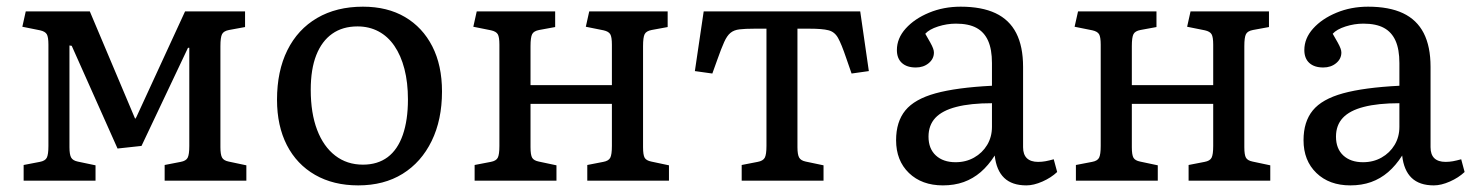

<svg xmlns="http://www.w3.org/2000/svg" viewBox="-20 -541 4411 575"><path d="M50.8 0V-46.9L99.1 -56.2Q115.2 -59.1 120.1 -68.6Q125 -78.1 125 -104V-407.2Q125 -430.2 120.1 -438.5Q115.2 -446.8 100.1 -450.2L46.9 -460.9L57.1 -506.8H249L384.8 -185.1L388.2 -189.9L534.2 -506.8H713.9V-460L666 -451.2Q649.9 -448.2 645 -438.7Q640.1 -429.2 640.1 -402.8V-100.1Q640.1 -78.1 645 -69.1Q649.9 -60.1 665 -57.1L717.8 -45.9V0H473.1V-46.9L521 -56.2Q537.1 -59.1 542 -68.6Q546.9 -78.1 546.9 -104V-397.9H543L403.8 -104L332 -96.2L194.8 -403.8L188 -404.8V-100.1Q188 -78.1 193.1 -69.1Q198.2 -60.1 212.9 -57.1L266.1 -45.9V0Z M1052.7 14.2Q978.5 14.2 923.6 -17.3Q868.7 -48.8 839.1 -106.4Q809.6 -164.1 809.6 -242.2Q809.6 -328.1 840.6 -390.6Q871.6 -453.1 929.7 -487.1Q987.8 -521 1066.9 -521Q1140.1 -521 1192.9 -490Q1245.6 -459 1274.7 -402.1Q1303.7 -345.2 1303.7 -267.1Q1303.7 -182.1 1272.7 -118.7Q1241.7 -55.2 1185.8 -20.5Q1129.9 14.2 1052.7 14.2ZM1066.9 -47.9Q1110.8 -47.9 1140.9 -70.3Q1170.9 -92.8 1186.3 -137Q1201.7 -181.2 1201.7 -243.2Q1201.7 -293.9 1191.2 -334.5Q1180.7 -375 1161.1 -403.6Q1141.6 -432.1 1113.5 -447Q1085.4 -461.9 1050.8 -461.9Q1005.9 -461.9 974.9 -439.9Q943.8 -418 927.2 -376Q910.6 -334 910.6 -272Q910.6 -202.1 929.7 -152.1Q948.7 -102.1 983.9 -75Q1019 -47.9 1066.9 -47.9Z M1401.4 0V-46.9L1449.7 -56.2Q1465.8 -59.1 1470.7 -68.6Q1475.6 -78.1 1475.6 -104V-407.2Q1475.6 -430.2 1470.7 -438.5Q1465.8 -446.8 1450.7 -450.2L1397.5 -460.9L1407.7 -506.8H1642.6V-460L1594.7 -451.2Q1578.6 -448.2 1573.7 -438.7Q1568.8 -429.2 1568.8 -402.8V-286.1H1812.5V-407.2Q1812.5 -430.2 1807.6 -438.5Q1802.7 -446.8 1787.6 -450.2L1734.4 -460.9L1744.6 -506.8H1979.5V-460L1931.6 -451.2Q1915.5 -448.2 1910.6 -438.7Q1905.8 -429.2 1905.8 -402.8V-100.1Q1905.8 -77.1 1910.6 -68.6Q1915.5 -60.1 1930.7 -57.1L1983.4 -45.9V0H1738.8V-46.9L1786.6 -56.2Q1802.7 -59.1 1807.6 -68.6Q1812.5 -78.1 1812.5 -104V-230H1568.8V-100.1Q1568.8 -77.1 1573.7 -68.6Q1578.6 -60.1 1593.8 -57.1L1646.5 -45.9V0Z M2201.2 0V-46.9L2249 -56.2Q2265.1 -59.1 2270.3 -68.6Q2275.4 -78.1 2275.4 -104V-455.1H2239.3Q2211.4 -455.1 2194.8 -453.1Q2178.2 -451.2 2167.7 -442.6Q2157.2 -434.1 2148.7 -415Q2140.1 -396 2128.4 -362.8L2113.3 -320.8L2061 -328.1L2087.4 -506.8H2556.2L2582 -328.1L2530.3 -320.8L2514.2 -367.2Q2500 -409.2 2489.7 -427.5Q2479.5 -445.8 2460.9 -450.4Q2442.4 -455.1 2404.3 -455.1H2368.2V-100.1Q2368.2 -78.1 2373.3 -69.1Q2378.4 -60.1 2393.1 -57.1L2446.3 -45.9V0Z M2803.7 14.2Q2740.7 14.2 2702.1 -22.9Q2663.6 -60.1 2663.6 -121.1Q2663.6 -176.3 2691.2 -210.2Q2718.8 -244.1 2781.7 -261.5Q2844.7 -278.8 2950.7 -284.2V-352.1Q2950.7 -393.1 2939.2 -418.9Q2927.7 -444.8 2904.3 -457.5Q2880.9 -470.2 2842.8 -470.2Q2815.9 -470.2 2789.3 -461.7Q2762.7 -453.1 2751 -439.9Q2759.8 -424.8 2765.9 -413.8Q2772 -402.8 2774.4 -396Q2776.9 -389.2 2776.9 -383.8Q2776.9 -364.7 2761.2 -351.8Q2745.6 -338.9 2722.7 -338.9Q2695.8 -338.9 2680.9 -352.5Q2666 -366.2 2666 -391.1Q2666 -426.3 2692.4 -455.6Q2718.8 -484.9 2762.2 -502.9Q2805.7 -521 2856.9 -521Q2919.9 -521 2961.4 -501.5Q3002.9 -481.9 3023.4 -441.9Q3043.9 -401.9 3043.9 -340.8V-100.1Q3043.9 -78.1 3055.4 -67.1Q3066.9 -56.2 3088.9 -56.2Q3100.1 -56.2 3110.8 -58.1Q3121.6 -60.1 3135.7 -64L3146 -25.9Q3127.9 -8.8 3101.8 2.7Q3075.7 14.2 3053.7 14.2Q3010.7 14.2 2987.3 -8.3Q2963.9 -30.8 2959 -75.2Q2939.9 -45.4 2917 -25.6Q2894 -5.9 2866 4.2Q2837.9 14.2 2803.7 14.2ZM2841.8 -55.2Q2872.6 -55.2 2897.2 -69.1Q2921.9 -83 2936.3 -106.9Q2950.7 -130.9 2950.7 -161.1V-231.9Q2886.7 -231.9 2844.2 -220.9Q2801.8 -210 2781.2 -188Q2760.7 -166 2760.7 -131.8Q2760.7 -95.7 2782.7 -75.4Q2804.7 -55.2 2841.8 -55.2Z M3202.1 0V-46.9L3250.5 -56.2Q3266.6 -59.1 3271.5 -68.6Q3276.4 -78.1 3276.4 -104V-407.2Q3276.4 -430.2 3271.5 -438.5Q3266.6 -446.8 3251.5 -450.2L3198.2 -460.9L3208.5 -506.8H3443.4V-460L3395.5 -451.2Q3379.4 -448.2 3374.5 -438.7Q3369.6 -429.2 3369.6 -402.8V-286.1H3613.3V-407.2Q3613.3 -430.2 3608.4 -438.5Q3603.5 -446.8 3588.4 -450.2L3535.2 -460.9L3545.4 -506.8H3780.3V-460L3732.4 -451.2Q3716.3 -448.2 3711.4 -438.7Q3706.5 -429.2 3706.5 -402.8V-100.1Q3706.5 -77.1 3711.4 -68.6Q3716.3 -60.1 3731.4 -57.1L3784.2 -45.9V0H3539.6V-46.9L3587.4 -56.2Q3603.5 -59.1 3608.4 -68.6Q3613.3 -78.1 3613.3 -104V-230H3369.6V-100.1Q3369.6 -77.1 3374.5 -68.6Q3379.4 -60.1 3394.5 -57.1L3447.3 -45.9V0Z M4023.9 14.2Q3960.9 14.2 3922.4 -22.9Q3883.8 -60.1 3883.8 -121.1Q3883.8 -176.3 3911.4 -210.2Q3939 -244.1 4002 -261.5Q4064.9 -278.8 4170.9 -284.2V-352.1Q4170.9 -393.1 4159.4 -418.9Q4147.9 -444.8 4124.5 -457.5Q4101.1 -470.2 4063 -470.2Q4036.1 -470.2 4009.5 -461.7Q3982.9 -453.1 3971.2 -439.9Q3980 -424.8 3986.1 -413.8Q3992.2 -402.8 3994.6 -396Q3997.1 -389.2 3997.1 -383.8Q3997.1 -364.7 3981.4 -351.8Q3965.8 -338.9 3942.9 -338.9Q3916 -338.9 3901.1 -352.5Q3886.2 -366.2 3886.2 -391.1Q3886.2 -426.3 3912.6 -455.6Q3939 -484.9 3982.4 -502.9Q4025.9 -521 4077.1 -521Q4140.1 -521 4181.6 -501.5Q4223.1 -481.9 4243.7 -441.9Q4264.2 -401.9 4264.2 -340.8V-100.1Q4264.2 -78.1 4275.6 -67.1Q4287.1 -56.2 4309.1 -56.2Q4320.3 -56.2 4331.1 -58.1Q4341.8 -60.1 4356 -64L4366.2 -25.9Q4348.1 -8.8 4322 2.7Q4295.9 14.2 4273.9 14.2Q4231 14.2 4207.5 -8.3Q4184.1 -30.8 4179.2 -75.2Q4160.2 -45.4 4137.2 -25.6Q4114.3 -5.9 4086.2 4.2Q4058.1 14.2 4023.9 14.2ZM4062 -55.2Q4092.8 -55.2 4117.4 -69.1Q4142.1 -83 4156.5 -106.9Q4170.9 -130.9 4170.9 -161.1V-231.9Q4106.9 -231.9 4064.5 -220.9Q4022 -210 4001.5 -188Q3981 -166 3981 -131.8Q3981 -95.7 4002.9 -75.4Q4024.9 -55.2 4062 -55.2Z"/></svg>

Font: Literata
Style: Regular
Weight: 400
Designer: Latin by Veronika Burian and Jose Scaglione. Greek by Irene Vlachou. Cyrillic by Vera Evstafieva.
Foundry: TypeTogether
Version: Version 3.002